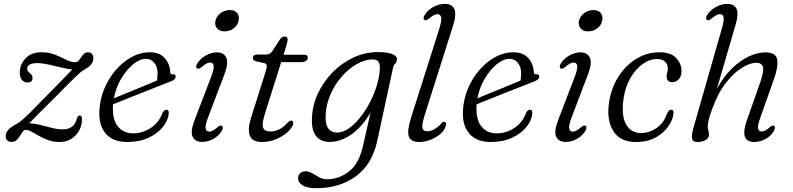

<svg xmlns="http://www.w3.org/2000/svg" viewBox="-20 -738 4170 1010"><path d="M411 -111Q411 -61.5 377.8 -26.2Q344.5 9 292.5 9Q260.5 9 233.8 -0.8Q207 -10.5 185.2 -23Q163.5 -35.5 146 -45.2Q128.5 -55 115 -55Q106.5 -55 99.5 -45.2Q92.5 -35.5 84.8 -23Q77 -10.5 67 -1Q57 8.5 42 8.5Q10 8.5 10 -23Q10 -58 71 -88Q81.5 -94 98.2 -108.2Q115 -122.5 145 -152.2Q175 -182 225 -234Q278 -288 310.8 -321.2Q343.5 -354.5 359.5 -372.5Q336 -375 302 -383.2Q268 -391.5 234 -398.8Q200 -406 177 -406Q123 -406 123 -376Q123 -364 138.5 -352Q151 -343 151 -328Q151 -304 125.5 -304Q107 -304 95.5 -317.5Q84 -331 84 -356Q84 -398 114 -430.5Q144 -463 197 -463Q239.5 -463 270.8 -450Q302 -437 327 -424Q352 -411 375.5 -411Q389 -411 397.8 -424Q406.5 -437 416.5 -450Q426.5 -463 443.5 -463Q456.5 -463 463.8 -454.5Q471 -446 471 -432Q470.5 -395.5 426 -373.5Q411.5 -366.5 377.5 -334Q343.5 -301.5 271.5 -228Q214 -171 183.8 -140.8Q153.5 -110.5 134 -89Q163.5 -88 194 -80.2Q224.5 -72.5 254 -65Q283.5 -57.5 308.5 -57.5Q338.5 -57.5 357.5 -70.5Q376.5 -83.5 385.5 -117Q390.5 -130.5 400.5 -130.5Q411 -130.5 411 -111Z M867.5 -140Q864.5 -105 837.2 -70.8Q810 -36.5 762 -13.8Q714 9 649 9Q575 9 537.2 -34Q499.5 -77 502.5 -151Q504.5 -211.5 527.2 -267.5Q550 -323.5 587.2 -367.5Q624.5 -411.5 671.2 -437.2Q718 -463 768 -463Q819 -463 846.2 -432.8Q873.5 -402.5 875.5 -359Q876.5 -345.5 888.5 -347Q904 -349.5 904 -334.5Q904 -319 877.5 -309.5Q850 -298.5 809 -282.5Q768 -266.5 723.2 -248.8Q678.5 -231 639 -215.2Q599.5 -199.5 575 -189.5Q574.5 -184.5 574 -179Q571.5 -106.5 601 -71.5Q630.5 -36.5 681 -36.5Q729 -36.5 772.5 -64.5Q816 -92.5 835.5 -145.5Q844.5 -161 855 -161Q869.5 -161 867.5 -140ZM747.5 -428.5Q715.5 -428.5 680.5 -400Q645.5 -371.5 617.5 -324.2Q589.5 -277 579 -221Q606.5 -232 647 -248.8Q687.5 -265.5 730 -282.8Q772.5 -300 805.5 -314Q808.5 -328.5 809 -351.5Q809 -385.5 792 -407Q775 -428.5 747.5 -428.5Z M1161 -573Q1135.5 -573 1122.2 -588.5Q1109 -604 1112.5 -625.5Q1117 -650 1138.5 -667.5Q1160 -685 1189 -685Q1215 -685 1227.5 -669.5Q1240 -654 1235.5 -631Q1232 -607 1210.8 -590Q1189.5 -573 1161 -573ZM1074 -119Q1058.5 -78 1061.8 -61.8Q1065 -45.5 1081.5 -45.5Q1097 -45.5 1123 -67.5Q1130 -73.5 1135.8 -76.5Q1141.5 -79.5 1146.5 -76.5Q1158 -70 1147 -50Q1132.5 -25 1104 -8.2Q1075.5 8.5 1043.5 8.5Q1006.5 8.5 993.5 -18.8Q980.5 -46 1003 -104.5L1091 -334.5Q1106.5 -376 1103.8 -392.5Q1101 -409 1084.5 -409Q1067.5 -409 1042.5 -386.5Q1026 -373.5 1018 -377.5Q1006 -384 1017.5 -404Q1033.5 -429.5 1062.5 -446Q1091.5 -462.5 1121.5 -462.5Q1157 -462.5 1170.2 -435Q1183.5 -407.5 1160.5 -347Z M1370 -406 1326.5 -415.5Q1310 -420.5 1310 -433.5Q1310 -451 1334 -451H1380.5Q1398.5 -451 1410.5 -466L1453.5 -532Q1463 -546 1477.5 -546Q1493 -546 1493 -529.5Q1493 -519 1485.5 -495.5L1471.5 -450H1582Q1599 -450 1599 -436Q1599 -424 1588.8 -417.5Q1578.5 -411 1561.5 -411H1459L1375 -144.5Q1356 -85 1364.2 -65.8Q1372.5 -46.5 1401 -46.5Q1427 -46.5 1448.8 -57.2Q1470.5 -68 1493.5 -93.5Q1503.5 -103.5 1511.5 -103.5Q1523 -103.5 1522.5 -91Q1522 -72 1498.5 -48.5Q1475 -25 1437.5 -8Q1400 9 1358.5 9Q1307 9 1294.2 -24.5Q1281.5 -58 1300.5 -118L1376 -357Q1384 -382 1383.2 -392.2Q1382.5 -402.5 1370 -406Z M1964.5 3Q1937 128.5 1850.8 190.2Q1764.5 252 1646 252Q1596 252 1572 237.2Q1548 222.5 1548 199Q1548 183 1559 173Q1570 163 1588.5 163Q1605.5 163 1622.8 173.5Q1640 184 1659 194.5Q1678 205 1700 205Q1762 205 1814.8 164.8Q1867.5 124.5 1888.5 33.5L1929.5 -146.5Q1887 -73.5 1830.5 -32.5Q1774 8.5 1713 8.5Q1668 8.5 1642.8 -22.2Q1617.5 -53 1621 -117.5Q1623.5 -184 1652.2 -246Q1681 -308 1729.2 -357.2Q1777.5 -406.5 1839 -435.2Q1900.5 -464 1969 -464Q2020 -464 2044.8 -453Q2069.5 -442 2068 -425.5Q2067 -410.5 2058.8 -402.8Q2050.5 -395 2047 -379ZM1693 -133Q1690.5 -82 1707.8 -61.2Q1725 -40.5 1753.5 -40.5Q1783 -40.5 1814 -62Q1845 -83.5 1873.8 -119.2Q1902.5 -155 1925.8 -199.5Q1949 -244 1963 -291Q1977 -338 1978 -380.5Q1980 -425.5 1941.5 -425.5Q1900 -425.5 1857.2 -401.2Q1814.5 -377 1778 -335.5Q1741.5 -294 1718.5 -241.5Q1695.5 -189 1693 -133Z M2363 -602 2214.5 -134Q2198.5 -82 2202 -64.8Q2205.5 -47.5 2227.5 -47.5Q2246 -47.5 2267 -59.8Q2288 -72 2302.5 -90Q2310.5 -99 2318.5 -97Q2331 -93.5 2324.5 -75Q2319.5 -54 2298 -34.8Q2276.5 -15.5 2246.2 -3.2Q2216 9 2185 9Q2140.5 9 2130.5 -20.8Q2120.5 -50.5 2142.5 -119.5L2289 -580.5Q2304.5 -629.5 2301 -646.5Q2297.5 -663.5 2280.5 -663.5Q2264 -663.5 2238.5 -641.5Q2231.5 -636 2225.5 -633Q2219.5 -630 2214 -632.5Q2202 -639 2214 -659Q2228.5 -683.5 2258.2 -700.5Q2288 -717.5 2321 -717.5Q2358.5 -717.5 2370.2 -690Q2382 -662.5 2363 -602Z M2780 -140Q2777 -105 2749.8 -70.8Q2722.5 -36.5 2674.5 -13.8Q2626.5 9 2561.5 9Q2487.5 9 2449.8 -34Q2412 -77 2415 -151Q2417 -211.5 2439.8 -267.5Q2462.5 -323.5 2499.8 -367.5Q2537 -411.5 2583.8 -437.2Q2630.5 -463 2680.5 -463Q2731.5 -463 2758.8 -432.8Q2786 -402.5 2788 -359Q2789 -345.5 2801 -347Q2816.5 -349.5 2816.5 -334.5Q2816.5 -319 2790 -309.5Q2762.5 -298.5 2721.5 -282.5Q2680.5 -266.5 2635.8 -248.8Q2591 -231 2551.5 -215.2Q2512 -199.5 2487.5 -189.5Q2487 -184.5 2486.5 -179Q2484 -106.5 2513.5 -71.5Q2543 -36.5 2593.5 -36.5Q2641.5 -36.5 2685 -64.5Q2728.5 -92.5 2748 -145.5Q2757 -161 2767.5 -161Q2782 -161 2780 -140ZM2660 -428.5Q2628 -428.5 2593 -400Q2558 -371.5 2530 -324.2Q2502 -277 2491.5 -221Q2519 -232 2559.5 -248.8Q2600 -265.5 2642.5 -282.8Q2685 -300 2718 -314Q2721 -328.5 2721.5 -351.5Q2721.5 -385.5 2704.5 -407Q2687.5 -428.5 2660 -428.5Z M3073.5 -573Q3048 -573 3034.8 -588.5Q3021.5 -604 3025 -625.5Q3029.5 -650 3051 -667.5Q3072.5 -685 3101.5 -685Q3127.5 -685 3140 -669.5Q3152.5 -654 3148 -631Q3144.5 -607 3123.2 -590Q3102 -573 3073.5 -573ZM2986.5 -119Q2971 -78 2974.2 -61.8Q2977.5 -45.5 2994 -45.5Q3009.5 -45.5 3035.5 -67.5Q3042.5 -73.5 3048.2 -76.5Q3054 -79.5 3059 -76.5Q3070.5 -70 3059.5 -50Q3045 -25 3016.5 -8.2Q2988 8.5 2956 8.5Q2919 8.5 2906 -18.8Q2893 -46 2915.5 -104.5L3003.5 -334.5Q3019 -376 3016.2 -392.5Q3013.5 -409 2997 -409Q2980 -409 2955 -386.5Q2938.5 -373.5 2930.5 -377.5Q2918.5 -384 2930 -404Q2946 -429.5 2975 -446Q3004 -462.5 3034 -462.5Q3069.5 -462.5 3082.8 -435Q3096 -407.5 3073 -347Z M3437 -427.5Q3397 -427.5 3359.8 -400.5Q3322.5 -373.5 3295.5 -326.2Q3268.5 -279 3260 -218.5Q3247.5 -128 3273.8 -83Q3300 -38 3352 -38Q3396 -38.5 3434.5 -65.2Q3473 -92 3489.5 -142Q3499 -161 3510.5 -161Q3526 -161 3522.5 -139Q3520 -109.5 3496.8 -74.8Q3473.5 -40 3430.2 -15.5Q3387 9 3325 9Q3240.5 9 3204 -52.2Q3167.5 -113.5 3186.5 -215Q3199.5 -284 3236.8 -340.2Q3274 -396.5 3329.2 -429.8Q3384.5 -463 3451 -463Q3508 -463 3536.8 -433Q3565.5 -403 3565 -363Q3564.5 -335.5 3550 -320.5Q3535.5 -305.5 3516.5 -305.5Q3502.5 -305.5 3494.5 -313.5Q3486.5 -321.5 3486.5 -334Q3486.5 -343.5 3489.8 -354.8Q3493 -366 3493 -377.5Q3493 -399.5 3478.2 -413.5Q3463.5 -427.5 3437 -427.5Z M4051.5 -50.5Q4037.5 -24.5 4009 -7.8Q3980.5 9 3948 9Q3869 9 3908 -102.5L3980.5 -309Q4000 -365.5 3993.2 -386.8Q3986.5 -408 3957 -408Q3927 -408 3884.2 -382.2Q3841.5 -356.5 3799 -302.8Q3756.5 -249 3726.5 -165Q3713 -128 3708 -107.8Q3703 -87.5 3703 -73Q3703 -60.5 3706.2 -51.2Q3709.5 -42 3709.5 -29Q3709.5 -11.5 3692 -1.2Q3674.5 9 3648 9Q3625 9 3620.5 -8.5Q3616 -26 3629.5 -71.5L3777.5 -589Q3789 -629 3786.5 -646.2Q3784 -663.5 3766 -663.5Q3750 -663.5 3724.5 -641.5Q3717.5 -636 3711.5 -633Q3705.5 -630 3700.5 -632.5Q3688 -639 3700 -659Q3714.5 -683.5 3744.2 -700.5Q3774 -717.5 3807 -717.5Q3841.5 -717.5 3854 -692.2Q3866.5 -667 3850.5 -611.5L3751 -270.5Q3787.5 -337 3832 -379.5Q3876.5 -422 3921.5 -442.2Q3966.5 -462.5 4005.5 -462.5Q4062.5 -462.5 4068.5 -423.8Q4074.5 -385 4049 -315L3978.5 -116Q3965 -78.5 3968 -62.5Q3971 -46.5 3986.5 -46.5Q3995.5 -46.5 4005.2 -51.2Q4015 -56 4028 -67.5Q4043.5 -80.5 4051 -76.5Q4062 -70.5 4051.5 -50.5Z"/></svg>

Font: Fraunces 9pt S050 Light
Style: Italic
Weight: 300
Italic angle: -16°
Version: Version 1.000; ttfautohint (v1.8.3)